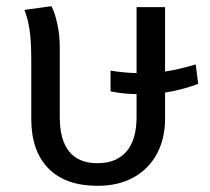

<svg xmlns="http://www.w3.org/2000/svg" viewBox="-20 -587 679 620"><path d="M513 -288V-203Q513 -140 487 -91Q461 -42 412 -14.5Q363 13 295 13Q191 13 136 -43.5Q81 -100 81 -203V-392Q81 -454 75.5 -490.5Q70 -527 59 -555L146 -567Q156 -550 164.5 -512.5Q173 -475 173 -437V-209Q173 -135 203.5 -97.5Q234 -60 295 -60Q356 -60 388.5 -98Q421 -136 421 -209V-283Q374 -284 337 -292V-359Q378 -352 421 -351V-564H513V-356Q559 -363 612 -379L620 -316Q565 -296 513 -288Z"/></svg>

Font: FiraGO
Style: Regular
Weight: 400
Designer: bBox Type
Foundry: bBox Type GmbH
Version: Version 1.001;April 20, 2020;FontCreator 12.0.0.2555 64-bit